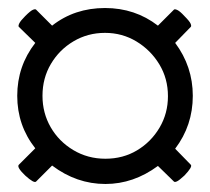

<svg xmlns="http://www.w3.org/2000/svg" viewBox="-20 -565 524 479"><path d="M243 -106Q171 -106 110 -152L70 -112Q65 -107 43 -127Q21 -148 27 -154L68 -195Q23 -252 23 -326Q23 -400 68 -458L27 -498Q25 -500 28 -506.5Q31 -513 43 -525Q56 -538 62 -540.5Q68 -543 70 -541L110 -501Q166 -545 242 -545Q317 -545 374 -501L414 -541Q416 -543 422.5 -540Q429 -537 440 -525Q453 -512 455.5 -506Q458 -500 456 -498L417 -458Q461 -399 461 -326Q461 -252 417 -194L456 -154Q461 -149 440 -127Q427 -115 421.5 -112.5Q416 -110 414 -112L374 -151Q313 -106 243 -106ZM243 -169Q287 -169 322 -190Q357 -211 378 -246.5Q399 -282 399 -325Q399 -369 377.5 -404.5Q356 -440 320.5 -461.5Q285 -483 242 -483Q199 -483 163.5 -462Q128 -441 107 -405.5Q86 -370 86 -326Q86 -283 106.5 -247.5Q127 -212 163 -190.5Q199 -169 243 -169Z"/></svg>

Font: Junicode
Style: Bold
Weight: 700
Designer: Peter S. Baker
Version: Version 2.100; ttfautohint (v1.8.4)